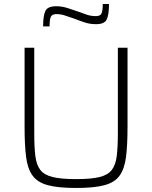

<svg xmlns="http://www.w3.org/2000/svg" viewBox="-20 -925 755 953"><path d="M358 8Q270 8 218.5 -5.5Q167 -19 142 -53Q117 -87 109.5 -146Q102 -205 102 -296V-688H150V-265Q150 -195 155.5 -150.5Q161 -106 180.5 -81Q200 -56 242.5 -46Q285 -36 358 -36Q431 -36 473 -46Q515 -56 534.5 -81Q554 -106 559.5 -150.5Q565 -195 565 -265V-688H613V-296Q613 -205 605.5 -146Q598 -87 573.5 -53Q549 -19 497.5 -5.5Q446 8 358 8ZM194 -794Q194 -848 205.5 -871Q217 -894 259 -894Q287 -894 314 -885.5Q341 -877 369 -867Q390 -859 411 -852Q432 -845 456 -845Q478 -845 484 -858.5Q490 -872 490 -905H521Q521 -851 509.5 -828Q498 -805 457 -805Q427 -805 401 -813.5Q375 -822 347 -833Q325 -840 304 -847.5Q283 -855 260 -855Q238 -855 232 -841Q226 -827 226 -794Z"/></svg>

Font: Saira ExtraLight
Style: Regular
Weight: 200
Designer: Hector Gatti with collaboration of the Omnibus-Type team
Foundry: Omnibus-Type
Version: Version 1.100; ttfautohint (v1.8.3)